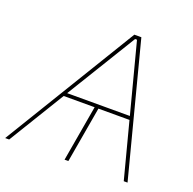

<svg xmlns="http://www.w3.org/2000/svg" viewBox="-153 -826 956 951"><g transform="rotate(20 325.0 -350.0)"><path d="M304 0H284L336 -300H356ZM397 -700H434L616 0H596L517 -302L515 -310L418 -681H408L181 -310L177 -303L-8 0H-29ZM171 -314H526L530 -295H160Z"/></g></svg>

Font: Fixel Italic Variable 20240409 Display Thin
Style: Italic
Weight: 100
Italic angle: -10°
Designer: AlfaBravo + MacPaw
Foundry: Kyrylo Tkachov, Marchela Mozhyna, Serhii Makarenko, Maria Weinstein, Zakhar Kryvoshyya
Version: Version 1.211;Glyphs 3.2 (3225)